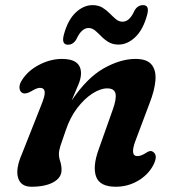

<svg xmlns="http://www.w3.org/2000/svg" viewBox="-20 -698 660 730"><path d="M63.5 -345.5Q54.5 -351.5 54 -365.2Q53.5 -379 64.5 -395Q87.5 -430.5 130 -452.2Q172.5 -474 216 -474Q288 -474 288 -419Q288 -399.5 277.5 -375Q267 -350.5 252.5 -316Q311.5 -403 375 -438.5Q438.5 -474 495 -474Q538.5 -474 556.2 -452.5Q574 -431 571 -392.8Q568 -354.5 548.5 -305L495.5 -164Q473 -104.5 502.5 -104.5Q516 -104.5 534 -116Q542.5 -122 549.2 -123.5Q556 -125 563.5 -119.5Q581.5 -105.5 562.5 -69.5Q543 -33 504.5 -10.5Q466 12 420 12Q359.5 12 345.5 -26.2Q331.5 -64.5 355 -129.5L408.5 -280.5Q423.5 -322 419.2 -342Q415 -362 387.5 -362Q362 -362 331.5 -342.5Q301 -323 273.5 -287Q246 -251 229.5 -201Q215 -160.5 209.5 -142.8Q204 -125 204 -112.5Q204 -99 209 -84.2Q214 -69.5 214 -51.5Q214 -22.5 183 -5.2Q152 12 99.5 12Q59 12 48.8 -22Q38.5 -56 63.5 -113L135.5 -295Q152 -334.5 150 -349.2Q148 -364 131.5 -364Q120 -364 98 -350.5Q76 -338 63.5 -345.5ZM430.5 -528.5Q408.5 -528.5 392.8 -538Q377 -547.5 365 -560Q353 -572.5 341.5 -582Q330 -591.5 316.5 -591.5Q290 -591.5 270.5 -549Q258.5 -528 238.5 -528Q213 -528 222.5 -565Q237.5 -621.5 267.5 -650Q297.5 -678.5 332 -678.5Q354 -678.5 369.5 -669Q385 -659.5 397.2 -647Q409.5 -634.5 420.8 -625Q432 -615.5 446 -615.5Q473 -615.5 491.5 -658Q503.5 -678.5 524 -678.5Q549.5 -678.5 539.5 -642Q524.5 -585.5 494.5 -557Q464.5 -528.5 430.5 -528.5Z"/></svg>

Font: Fraunces 9pt S100 SemiBold
Style: Italic
Weight: 600
Italic angle: -16°
Version: Version 1.000; ttfautohint (v1.8.3)